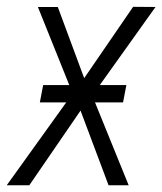

<svg xmlns="http://www.w3.org/2000/svg" viewBox="-40 -549 481 569"><path d="M131.3 -528.3 209.5 -317.4 354.5 -528.8 420.9 -528.3 233.4 -265.6 341.3 0H281.7L198.7 -221.2L46.9 0H-20L175.3 -272L72.3 -528.3ZM334.5 -296.9 324.7 -245.6H78.1L87.9 -296.9Z"/></svg>

Font: Roboto Condensed Light
Style: Italic
Weight: 300
Italic angle: -12°
Designer: Christian Robertson
Foundry: Google
Version: Version 3.0; 2020